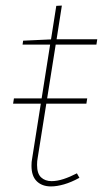

<svg xmlns="http://www.w3.org/2000/svg" viewBox="-20 -663 369 689"><path d="M27 -291 30 -310H293L290 -291ZM265 -25Q236 -9 210 -1.5Q184 6 163 6Q131 6 112 -12.5Q93 -31 93 -68Q93 -76 93.5 -81.5Q94 -87 95 -92L161 -510L166 -503H61L63 -517L170 -522L162 -515L182 -642L202 -643L182 -515L176 -522H329L326 -503H172L181 -510L115 -95Q114 -91 113.5 -84.5Q113 -78 113 -71Q113 -40 127.5 -26.5Q142 -13 165 -13Q185 -13 208 -20.5Q231 -28 256 -41Z"/></svg>

Font: Bitter Thin Thin
Style: Italic
Weight: 250
Italic angle: -9°
Version: Version 2.002